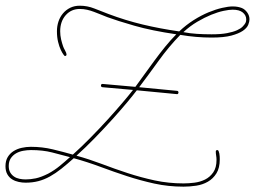

<svg xmlns="http://www.w3.org/2000/svg" viewBox="-75 -609 917 690"><path d="M794.3 -580.1Q805.3 -575.5 813.5 -564.1Q821.6 -552.7 821.6 -539.7Q821.6 -531.2 817.1 -519.9Q812.5 -508.5 797.9 -498.4Q783.2 -488.3 756.5 -481.1Q729.8 -474 685.5 -474Q629.6 -474 572.9 -483.7Q531.2 -440.8 495.1 -390.6Q459 -340.5 425.1 -295.6L560.5 -282.6Q566.4 -282.6 566.4 -276Q565.1 -269.5 559.9 -270.8L416.7 -284.5Q404.9 -268.9 382.2 -241.5Q359.4 -214.2 329.8 -181.3Q300.1 -148.4 266.6 -113.9Q233.1 -79.4 199.9 -49.5Q244.8 -37.1 290.4 -19.9Q335.9 -2.6 383.5 13Q431 28.6 481.1 39.4Q531.2 50.1 584.6 50.1Q602.9 50.1 623.7 47.5Q644.5 44.9 662.1 36.1Q679.7 27.3 691.4 10.4Q703.1 -6.5 703.1 -34.5Q703.1 -42.3 701.8 -49.8Q700.5 -57.3 700.5 -64.5Q700.5 -69.7 706.4 -69.7Q709 -69.7 710.6 -66.1Q712.2 -62.5 713.2 -57.3Q714.2 -52.1 714.5 -46.5Q714.8 -41 714.8 -36.5Q714.8 -5.2 702.8 14Q690.8 33.2 672.2 43.9Q653.6 54.7 630.2 58.3Q606.8 61.8 584.6 61.8Q529.9 61.8 479.8 50.8Q429.7 39.7 381.8 24.1Q334 8.5 286.8 -9.1Q239.6 -26.7 190.1 -40.4Q166 -18.9 145.5 -2.6Q125 13.7 104.5 25.1Q84 36.5 62.8 42Q41.7 47.5 16.9 47.5Q5.2 47.5 -7.5 44.9Q-20.2 42.3 -30.9 35.8Q-41.7 29.3 -48.5 17.6Q-55.3 5.9 -55.3 -11.7Q-55.3 -31.2 -47.2 -44.6Q-39.1 -57.9 -26 -66.1Q-13 -74.2 3.3 -77.8Q19.5 -81.4 35.8 -81.4Q76.8 -81.4 114.6 -72.3Q152.3 -63.2 186.8 -53.4Q218.8 -82 251.6 -115.6Q284.5 -149.1 313.5 -181Q342.4 -212.9 365.9 -240.6Q389.3 -268.2 403 -285.8L293 -295.6Q287.8 -296.9 287.8 -300.8Q287.8 -307.3 293 -307.3H294.3L411.5 -296.9Q427.7 -319 445.3 -343.4Q462.9 -367.8 481.1 -392.6Q499.3 -417.3 518.6 -441.1Q537.8 -464.8 558.6 -485.7Q470.1 -498.7 407.9 -516.6Q345.7 -534.5 310.5 -547.5Q298.8 -552.1 286.8 -557Q274.7 -561.8 262.7 -566.4Q250.7 -571 238 -573.9Q225.3 -576.8 211.6 -576.8Q181 -576.8 161.1 -554.4Q141.3 -531.9 141.3 -496.7Q141.3 -481.8 144.5 -467.8Q147.8 -453.8 151.7 -442.7Q153.6 -436.8 158.9 -427.4Q164.1 -418 164.1 -413.4Q164.1 -407.6 157.6 -407.6Q156.9 -407.6 152.7 -413.4Q148.4 -419.3 143.2 -430.3Q138 -441.4 133.8 -458.3Q129.6 -475.3 129.6 -496.7Q129.6 -515 135.1 -531.6Q140.6 -548.2 151.4 -560.9Q162.1 -573.6 177.4 -581.1Q192.7 -588.5 211.6 -588.5Q238.9 -588.5 264 -578.5Q289.1 -568.4 315.1 -558.6Q375.7 -535.8 438.2 -520.8Q500.7 -505.9 569 -496.1Q593.8 -519.5 621.1 -536.8Q648.4 -554 674.5 -564.8Q700.5 -575.5 723.3 -580.7Q746.1 -585.9 761.1 -585.9Q771.5 -585.9 779.6 -584.3Q787.8 -582.7 794.3 -580.1ZM98.3 15Q121.1 2.6 139.3 -12.4Q157.6 -27.3 176.4 -44.3Q145.2 -52.7 112 -61.2Q78.8 -69.7 36.5 -69.7Q22.8 -69.7 8.5 -67.1Q-5.9 -64.5 -17.3 -57.9Q-28.6 -51.4 -36.1 -40.4Q-43.6 -29.3 -43.6 -12.4Q-43.6 1.3 -38.4 10.4Q-33.2 19.5 -24.7 25.4Q-16.3 31.2 -5.2 33.5Q5.9 35.8 16.9 35.8Q34.5 35.8 53.4 31.9Q72.3 28 98.3 15ZM807.3 -526.7Q809.9 -531.9 809.9 -539.1Q809.9 -554 797.5 -564.1Q785.2 -574.2 761.1 -574.2Q748.7 -574.2 728.5 -570Q708.3 -565.8 684.2 -556Q660.2 -546.2 634.1 -530.9Q608.1 -515.6 584 -493.5Q607.4 -488.9 632.8 -487.3Q658.2 -485.7 685.5 -485.7Q718.8 -485.7 740.9 -489.9Q763 -494.1 776.7 -500.3Q790.4 -506.5 797.2 -513.7Q804 -520.8 807.3 -526.7Z"/></svg>

Font: League Script
Style: League Script
Weight: 400
Foundry: Haley Fiege
Version: Version 1.001